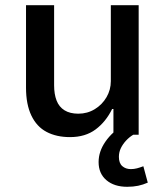

<svg xmlns="http://www.w3.org/2000/svg" viewBox="-20 -518 635 738"><path d="M249 9Q197 9 159 -11Q121 -31 100.5 -74Q80 -117 80 -181V-498H188V-190Q188 -156 197.5 -131.5Q207 -107 228 -94Q249 -81 281 -81Q316 -81 344.5 -98.5Q373 -116 389.5 -144.5Q406 -173 406 -206V-498H513V0H416V-99H411Q387 -50 347.5 -20.5Q308 9 249 9ZM469 200Q419 200 389 174.5Q359 149 359 105Q359 64 385.5 26Q412 -12 455 -37L492 0Q477 9 464.5 22.5Q452 36 444.5 51.5Q437 67 437 85Q437 109 450 120.5Q463 132 483 132Q495 132 506.5 129Q518 126 531 121L548 184Q530 192 511 196Q492 200 469 200Z"/></svg>

Font: Nunito Sans 7pt SemiCondensed SemiBold
Style: Regular
Weight: 600
Width: 4
Designer: Vernon Adams
Foundry: Vernon Adams
Version: Version 3.101;gftools[0.9.27]